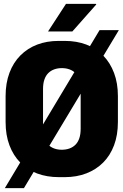

<svg xmlns="http://www.w3.org/2000/svg" viewBox="-20 -908 640 995"><path d="M285 10Q223 10 172.5 -9Q122 -28 85.5 -65Q49 -102 29 -155Q9 -208 9 -276V-410Q9 -477 29 -530.5Q49 -584 86 -621Q123 -658 173 -677Q223 -696 284 -696H316Q377 -696 427.5 -677Q478 -658 514.5 -620.5Q551 -583 571 -530Q591 -477 591 -410V-276Q591 -208 571 -155Q551 -102 514.5 -65.5Q478 -29 427.5 -9.5Q377 10 316 10ZM300 -132Q322 -132 340 -138.5Q358 -145 371 -158Q384 -171 391 -191.5Q398 -212 398 -241V-446Q398 -475 391 -495.5Q384 -516 371 -529Q358 -542 340 -548.5Q322 -555 300 -555Q279 -555 261 -548.5Q243 -542 230 -529Q217 -516 210 -495.5Q203 -475 203 -446V-241Q203 -212 210 -191.5Q217 -171 230 -158Q243 -145 261 -138.5Q279 -132 300 -132ZM5 67 496 -752H596L104 67ZM229 -745 322 -888H477L479 -885L355 -745Z"/></svg>

Font: Chivo Mono Medium ExtraBold
Style: Regular
Weight: 800
Monospace: yes
Version: Version 1.008